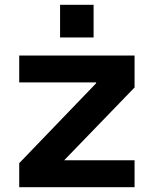

<svg xmlns="http://www.w3.org/2000/svg" viewBox="-20 -779 640 799"><path d="M60 -548V-436H380V-432.5L60 -100V0H540V-112H247L540 -415V-548ZM230 -623V-759H369.5V-623Z"/></svg>

Font: Kode Mono
Style: Regular
Weight: 400
Monospace: yes
Designer: Isa Ozler
Foundry: Kadena LLC
Version: Version 1.000;gftools[0.9.28]